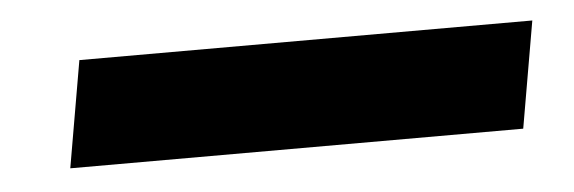

<svg xmlns="http://www.w3.org/2000/svg" viewBox="-26 -452 637 213"><g transform="rotate(-5 293.0 -345.5)"><path d="M45.9 -286.6H550.3L570.8 -405.3H66.4Z"/></g></svg>

Font: Cascadia Mono PL
Style: Bold Italic
Weight: 700
Italic angle: -10°
Monospace: yes
Designer: Aaron Bell
Foundry: Saja Typeworks
Version: Version 2404.023